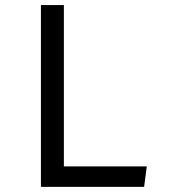

<svg xmlns="http://www.w3.org/2000/svg" viewBox="-20 -726 655 746"><path d="M139 0V-706.2H228.2V-79.5H550.3L540 0Z"/></svg>

Font: FiraCode Nerd Font
Style: Regular
Weight: 400
Designer: Carrois Corporate, Edenspiekermann AG, Nikita Prokopov
Foundry: Carrois Corporate, Edenspiekermann AG, Nikita Prokopov
Version: Version 6.002;Nerd Fonts 3.4.0